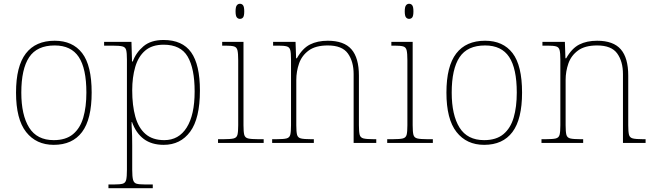

<svg xmlns="http://www.w3.org/2000/svg" viewBox="-20 -758 3470 1018"><path d="M265 10Q172 10 118.5 -58Q65 -126 65 -267Q65 -407 117 -474.5Q169 -542 270 -542Q365 -542 415.5 -476.5Q466 -411 466 -267Q466 -126 415 -58Q364 10 265 10ZM265 -15Q329 -15 367 -46.5Q405 -78 421.5 -134.5Q438 -191 438 -267Q438 -395 397.5 -456Q357 -517 270 -517Q176 -517 134.5 -454.5Q93 -392 93 -267Q93 -148 134.5 -81.5Q176 -15 265 -15Z M555 240V220H586Q616 220 630.5 216Q645 212 649 195.5Q653 179 653 142V-442Q653 -477 649 -492.5Q645 -508 629 -512Q613 -516 576 -516H532V-536H677L680 -432H684Q701 -479 740.5 -512.5Q780 -546 847 -546Q947 -546 993.5 -480.5Q1040 -415 1040 -278Q1040 -130 988.5 -60Q937 10 848 10Q784 10 742.5 -21Q701 -52 680 -111H678Q677 -99 679 -70.5Q681 -42 681 13V142Q681 179 685.5 195.5Q690 212 704 216Q718 220 748 220H790V240ZM851 -15Q928 -15 970 -82Q1012 -149 1012 -273Q1012 -395 975 -458Q938 -521 848 -521Q786 -521 749.5 -489.5Q713 -458 697 -403Q681 -348 681 -279Q681 -199 697.5 -139.5Q714 -80 751.5 -47.5Q789 -15 851 -15Z M1252 -658Q1242 -658 1235.5 -666Q1229 -674 1229 -698Q1229 -721 1235.5 -729.5Q1242 -738 1252 -738Q1263 -738 1269 -729.5Q1275 -721 1275 -698Q1275 -674 1269 -666Q1263 -658 1252 -658ZM1136 0V-20H1166Q1203 -20 1219 -24Q1235 -28 1239 -43.5Q1243 -59 1243 -94V-438Q1243 -475 1239 -491.5Q1235 -508 1220.5 -512Q1206 -516 1176 -516H1158V-536H1271V-94Q1271 -59 1275 -43.5Q1279 -28 1295.5 -24Q1312 -20 1348 -20H1378V0Z M1423 0V-20H1446Q1483 -20 1499 -24Q1515 -28 1519 -43.5Q1523 -59 1523 -94V-442Q1523 -477 1519 -492.5Q1515 -508 1500.5 -512Q1486 -516 1456 -516H1428V-536H1547L1550 -449H1554Q1584 -502 1623.5 -522Q1663 -542 1718 -542Q1804 -542 1843.5 -496.5Q1883 -451 1883 -357V-94Q1883 -59 1887 -43.5Q1891 -28 1907.5 -24Q1924 -20 1960 -20H1975V0H1855V-365Q1855 -432 1824.5 -474.5Q1794 -517 1718 -517Q1653 -517 1616.5 -490Q1580 -463 1565.5 -421Q1551 -379 1551 -334V-94Q1551 -59 1555 -43.5Q1559 -28 1575.5 -24Q1592 -20 1628 -20H1644V0Z M2149 -658Q2139 -658 2132.5 -666Q2126 -674 2126 -698Q2126 -721 2132.5 -729.5Q2139 -738 2149 -738Q2160 -738 2166 -729.5Q2172 -721 2172 -698Q2172 -674 2166 -666Q2160 -658 2149 -658ZM2033 0V-20H2063Q2100 -20 2116 -24Q2132 -28 2136 -43.5Q2140 -59 2140 -94V-438Q2140 -475 2136 -491.5Q2132 -508 2117.5 -512Q2103 -516 2073 -516H2055V-536H2168V-94Q2168 -59 2172 -43.5Q2176 -28 2192.5 -24Q2209 -20 2245 -20H2275V0Z M2547 10Q2454 10 2400.5 -58Q2347 -126 2347 -267Q2347 -407 2399 -474.5Q2451 -542 2552 -542Q2647 -542 2697.5 -476.5Q2748 -411 2748 -267Q2748 -126 2697 -58Q2646 10 2547 10ZM2547 -15Q2611 -15 2649 -46.5Q2687 -78 2703.5 -134.5Q2720 -191 2720 -267Q2720 -395 2679.5 -456Q2639 -517 2552 -517Q2458 -517 2416.5 -454.5Q2375 -392 2375 -267Q2375 -148 2416.5 -81.5Q2458 -15 2547 -15Z M2851 0V-20H2874Q2911 -20 2927 -24Q2943 -28 2947 -43.5Q2951 -59 2951 -94V-442Q2951 -477 2947 -492.5Q2943 -508 2928.5 -512Q2914 -516 2884 -516H2856V-536H2975L2978 -449H2982Q3012 -502 3051.5 -522Q3091 -542 3146 -542Q3232 -542 3271.5 -496.5Q3311 -451 3311 -357V-94Q3311 -59 3315 -43.5Q3319 -28 3335.5 -24Q3352 -20 3388 -20H3403V0H3283V-365Q3283 -432 3252.5 -474.5Q3222 -517 3146 -517Q3081 -517 3044.5 -490Q3008 -463 2993.5 -421Q2979 -379 2979 -334V-94Q2979 -59 2983 -43.5Q2987 -28 3003.5 -24Q3020 -20 3056 -20H3072V0Z"/></svg>

Font: Noto Serif Tamil Thin
Style: Italic
Weight: 100
Italic angle: -12°
Designer: Indian Type Foundry, Tom Grace, and the Monotype Design Team
Foundry: Monotype Imaging Inc.
Version: Version 2.003; ttfautohint (v1.8.4.7-5d5b)